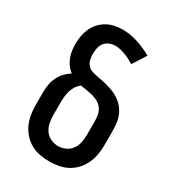

<svg xmlns="http://www.w3.org/2000/svg" viewBox="-182 -845 863 955"><g transform="rotate(30 250.0 -367.5)"><path d="M250 8Q223 8 196 3Q169 -2 145 -15Q121 -28 102.5 -48.5Q84 -69 72.5 -94Q61 -119 56.5 -146Q52 -173 52 -200V-277Q52 -299 56 -321Q60 -343 70 -363Q80 -383 95 -399Q110 -415 129 -427Q114 -438 102.5 -453.5Q91 -469 84 -487Q77 -505 74 -524Q71 -543 71 -563Q71 -586 75 -609Q79 -632 88.5 -653.5Q98 -675 114 -692.5Q130 -710 150 -721.5Q170 -733 193 -738Q216 -743 240 -743Q285 -743 328.5 -728.5Q372 -714 411 -692L362 -615Q349 -623 335.5 -630Q322 -637 307.5 -642.5Q293 -648 278.5 -651.5Q264 -655 249 -655Q232 -655 215.5 -648.5Q199 -642 188.5 -628.5Q178 -615 174.5 -598Q171 -581 171 -564Q171 -548 174.5 -532Q178 -516 188.5 -503.5Q199 -491 214.5 -486Q230 -481 246 -478Q262 -475 277.5 -472Q293 -469 308.5 -464.5Q324 -460 339.5 -454.5Q355 -449 368.5 -441Q382 -433 394.5 -422.5Q407 -412 416.5 -399Q426 -386 432.5 -371.5Q439 -357 442.5 -341Q446 -325 447 -309Q448 -293 448 -277V-200Q448 -173 443.5 -146Q439 -119 427.5 -94Q416 -69 397.5 -48.5Q379 -28 355 -15Q331 -2 304 3Q277 8 250 8ZM250 -80Q272 -80 292.5 -89.5Q313 -99 325.5 -117Q338 -135 342.5 -156.5Q347 -178 347 -200V-277Q347 -295 344 -313Q341 -331 331 -346Q321 -361 305 -370.5Q289 -380 271.5 -384.5Q254 -389 236 -392Q218 -395 200 -398Q186 -389 176.5 -374.5Q167 -360 162 -344Q157 -328 155 -311Q153 -294 153 -277V-200Q153 -178 157.5 -156.5Q162 -135 174.5 -117Q187 -99 207.5 -89.5Q228 -80 250 -80Z"/></g></svg>

Font: Iosevka SS04 Semibold
Style: Regular
Weight: 600
Monospace: yes
Designer: Belleve Invis
Foundry: Belleve Invis
Version: Version 19.0.0; ttfautohint (v1.8.4)